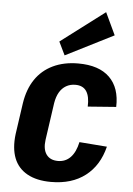

<svg xmlns="http://www.w3.org/2000/svg" viewBox="-56 -841 619 893"><g transform="rotate(5 253.5 -394.5)"><path d="M216 10Q149 10 105 -14.5Q61 -39 43 -85Q25 -131 33 -197L54 -343Q64 -409 95 -455Q126 -501 177 -525.5Q228 -550 295 -550Q392 -550 441.5 -501.5Q491 -453 488 -364L356 -354Q358 -401 342 -425.5Q326 -450 290 -450Q266 -450 247 -439Q228 -428 216 -407.5Q204 -387 199 -357L174 -183Q168 -139 185.5 -114.5Q203 -90 240 -90Q275 -90 298.5 -114.5Q322 -139 332 -186L461 -176Q439 -87 376 -38.5Q313 10 216 10ZM452 -695 228 -582 198 -644 403 -799Z"/></g></svg>

Font: Pathway Extreme Condensed
Style: Bold Italic
Weight: 700
Width: 3
Italic angle: -8°
Version: Version 1.001;gftools[0.9.26]